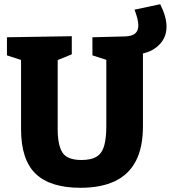

<svg xmlns="http://www.w3.org/2000/svg" viewBox="-20 -879 811 912"><path d="M584 -619 659 -653V-280Q659 -178 625 -113.5Q591 -49 525 -18Q459 13 362 13Q219 13 149.5 -53.5Q80 -120 80 -266V-629L99 -588L13 -616V-702L321 -707V-621L238 -587L254 -629V-266Q254 -190 276.5 -154.5Q299 -119 367 -119Q415 -119 440.5 -136Q466 -153 475.5 -189Q485 -225 485 -280V-629L500 -590L419 -616V-702L574 -706Q607 -707 622 -720Q637 -733 637 -758Q637 -786 619 -833L741 -859Q756 -829 763.5 -802.5Q771 -776 771 -752Q771 -692 722.5 -654Q674 -616 584 -619Z"/></svg>

Font: Bitter Thin ExtraBold
Style: Regular
Weight: 800
Version: Version 3.020